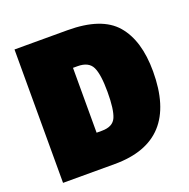

<svg xmlns="http://www.w3.org/2000/svg" viewBox="-114 -730 827 840"><g transform="rotate(-20 299.5 -310.5)"><path d="M577 -324Q577 0 281 0H40V-621H286Q445 -621 511 -544.5Q577 -468 577 -324ZM274 -458H253V-156H278Q329 -156 344 -191Q359 -226 359 -307.5Q359 -389 342.5 -423.5Q326 -458 274 -458Z"/></g></svg>

Font: Passion One
Style: Bold
Weight: 700
Designer: Alejandro Lo Celso
Foundry: Fontstage
Version: Version 1.002